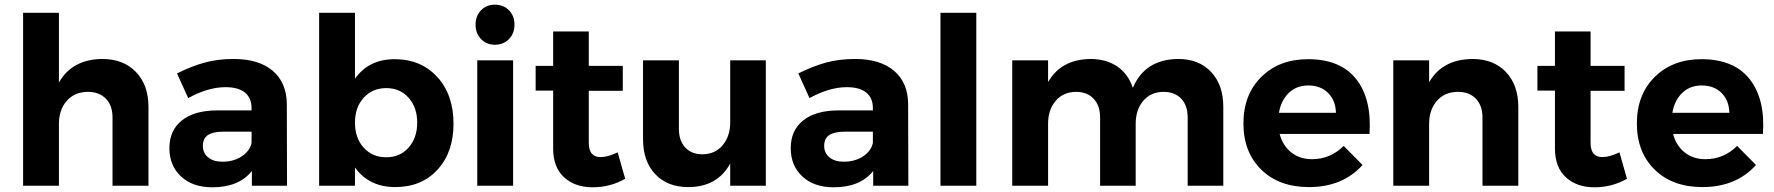

<svg xmlns="http://www.w3.org/2000/svg" viewBox="-20 -797 7614 824"><path d="M418.9 -543.9Q509.8 -543.9 563.5 -488Q617.2 -432.1 617.2 -337.9V0H462.9V-293Q462.9 -343.8 434.6 -373.3Q406.2 -402.8 356.9 -402.8Q299.8 -402.3 266.4 -364Q232.9 -325.7 232.9 -265.1V0H79.1V-742.2H232.9V-442.9Q289.6 -542.5 418.9 -543.9Z M1211.9 0H1061V-63Q1004.9 6.8 891.6 6.8Q806.6 6.8 756.8 -39.8Q707 -86.4 707 -161.1Q707 -237.3 760.3 -280Q813.5 -322.8 911.6 -323.2H1059.6V-333Q1059.6 -376.5 1031.2 -399.7Q1002.9 -422.9 947.8 -422.9Q873 -422.9 787.6 -376L739.7 -481.9Q803.7 -513.7 859.6 -528.8Q915.5 -543.9 982.9 -543.9Q1090.8 -543.9 1150.4 -493.2Q1210 -442.4 1210.9 -351.1ZM934.6 -103Q982.9 -103 1017.8 -126.2Q1052.7 -149.4 1059.6 -184.1V-231.9H939Q894 -231.9 872.3 -217.3Q850.6 -202.6 850.6 -170.9Q850.6 -140.1 873.3 -121.6Q896 -103 934.6 -103Z M1673.3 -543Q1786.6 -543 1856.4 -466.8Q1926.3 -390.6 1926.3 -266.1Q1926.3 -143.6 1857.7 -68.8Q1789.1 5.9 1676.3 5.9Q1564 5.9 1503.4 -78.1V0H1349.6V-742.2H1503.4V-459Q1562.5 -543 1673.3 -543ZM1637.7 -122.1Q1696.8 -122.1 1733.6 -163.6Q1770.5 -205.1 1770.5 -271Q1770.5 -335.9 1733.6 -377.4Q1696.8 -418.9 1637.7 -418.9Q1578.6 -418.9 1541 -377.7Q1503.4 -336.4 1503.4 -271Q1503.4 -204.6 1540.8 -163.3Q1578.1 -122.1 1637.7 -122.1Z M2104 -776.9Q2140.6 -776.9 2164.3 -752.9Q2188 -729 2188 -690.9Q2188 -653.3 2164.3 -629.2Q2140.6 -605 2104 -605Q2067.9 -605 2044.4 -629.4Q2021 -653.8 2021 -690.9Q2021 -729 2044.4 -752.9Q2067.9 -776.9 2104 -776.9ZM2028.3 -538.1H2182.1V0H2028.3Z M2630.9 -143.1 2663.1 -29.8Q2599.1 6.8 2522.9 6.8Q2447.8 6.8 2400.9 -36.1Q2354 -79.1 2354 -159.2V-408.2H2278.8V-514.2H2354V-662.1H2506.8V-514.2H2652.8V-407.2H2506.8V-185.1Q2506.8 -152.3 2520.3 -137.2Q2533.7 -122.1 2559.1 -123Q2588.4 -123 2630.9 -143.1Z M3113.8 -538.1H3266.6V0H3113.8V-95.2Q3058.6 5.9 2933.6 5.9Q2844.2 5.9 2792 -49.6Q2739.7 -105 2739.7 -200.2V-538.1H2893.6V-244.1Q2893.6 -193.4 2920.7 -164.1Q2947.8 -134.8 2994.6 -134.8Q3049.3 -135.3 3081.5 -173.8Q3113.8 -212.4 3113.8 -272Z M3878.4 0H3727.5V-63Q3671.4 6.8 3558.1 6.8Q3473.1 6.8 3423.3 -39.8Q3373.5 -86.4 3373.5 -161.1Q3373.5 -237.3 3426.8 -280Q3480 -322.8 3578.1 -323.2H3726.1V-333Q3726.1 -376.5 3697.8 -399.7Q3669.4 -422.9 3614.3 -422.9Q3539.6 -422.9 3454.1 -376L3406.2 -481.9Q3470.2 -513.7 3526.1 -528.8Q3582 -543.9 3649.4 -543.9Q3757.3 -543.9 3816.9 -493.2Q3876.5 -442.4 3877.4 -351.1ZM3601.1 -103Q3649.4 -103 3684.3 -126.2Q3719.2 -149.4 3726.1 -184.1V-231.9H3605.5Q3560.5 -231.9 3538.8 -217.3Q3517.1 -202.6 3517.1 -170.9Q3517.1 -140.1 3539.8 -121.6Q3562.5 -103 3601.1 -103Z M4016.1 -742.2H4169.9V0H4016.1Z M5036.1 -543.9Q5125.5 -543.9 5177.7 -488.3Q5230 -432.6 5230 -337.9V0H5077.1V-293Q5077.1 -344.2 5049.3 -373.5Q5021.5 -402.8 4973.1 -402.8Q4918.5 -402.3 4886.2 -364Q4854 -325.7 4854 -266.1V0H4701.2V-293Q4701.2 -344.2 4673.3 -373.5Q4645.5 -402.8 4598.1 -402.8Q4543 -402.3 4510.5 -364Q4478 -325.7 4478 -266.1V0H4324.2V-538.1H4478V-444.8Q4534.2 -542.5 4660.2 -543.9Q4728 -543.9 4775.1 -511.5Q4822.3 -479 4841.8 -419.9Q4893.6 -542.5 5036.1 -543.9Z M5593.8 -543Q5732.9 -543 5800.3 -457.5Q5867.7 -372.1 5857.4 -222.2H5471.7Q5485.4 -171.4 5522 -142.6Q5558.6 -113.8 5610.4 -113.8Q5689.5 -113.8 5746.6 -170.9L5827.6 -88.9Q5742.2 5.9 5597.7 5.9Q5469.2 5.9 5392.8 -69.1Q5316.4 -144 5316.4 -267.1Q5316.4 -391.1 5393.3 -467Q5470.2 -543 5593.8 -543ZM5468.8 -313H5713.4Q5711.9 -366.2 5679.7 -398.2Q5647.5 -430.2 5594.7 -430.2Q5544.4 -430.2 5511.2 -398.4Q5478 -366.7 5468.8 -313Z M6299.3 -543.9Q6389.6 -543.9 6442.9 -488Q6496.1 -432.1 6496.1 -337.9V0H6342.3V-293Q6342.3 -343.8 6314 -373.3Q6285.6 -402.8 6236.3 -402.8Q6179.7 -402.3 6146.5 -364Q6113.3 -325.7 6113.3 -265.1V0H5959.5V-538.1H6113.3V-443.8Q6169.4 -542.5 6299.3 -543.9Z M6930.2 -143.1 6962.4 -29.8Q6898.4 6.8 6822.3 6.8Q6747.1 6.8 6700.2 -36.1Q6653.3 -79.1 6653.3 -159.2V-408.2H6578.1V-514.2H6653.3V-662.1H6806.2V-514.2H6952.1V-407.2H6806.2V-185.1Q6806.2 -152.3 6819.6 -137.2Q6833 -122.1 6858.4 -123Q6887.7 -123 6930.2 -143.1Z M7282.2 -543Q7421.4 -543 7488.8 -457.5Q7556.2 -372.1 7545.9 -222.2H7160.2Q7173.8 -171.4 7210.4 -142.6Q7247.1 -113.8 7298.8 -113.8Q7377.9 -113.8 7435.1 -170.9L7516.1 -88.9Q7430.7 5.9 7286.1 5.9Q7157.7 5.9 7081.3 -69.1Q7004.9 -144 7004.9 -267.1Q7004.9 -391.1 7081.8 -467Q7158.7 -543 7282.2 -543ZM7157.2 -313H7401.9Q7400.4 -366.2 7368.2 -398.2Q7335.9 -430.2 7283.2 -430.2Q7232.9 -430.2 7199.7 -398.4Q7166.5 -366.7 7157.2 -313Z"/></svg>

Font: Montserrat arm SemiBold
Style: Regular
Weight: 600
Designer: Julieta Ulanovsky
Foundry: Julieta Ulanovsky
Version: Version 6.000;PS 006.000;hotconv 1.0.88;makeotf.lib2.5.64775